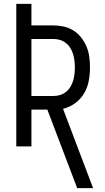

<svg xmlns="http://www.w3.org/2000/svg" viewBox="-20 -755 540 990"><path d="M378 215 224 -190H142V0H64V-735H142V-624H255Q282 -624 309 -618Q336 -612 359 -597.5Q382 -583 399 -561Q416 -539 426.5 -513.5Q437 -488 440.5 -461Q444 -434 444 -407Q444 -372 437.5 -337.5Q431 -303 413.5 -273.5Q396 -244 367.5 -223Q339 -202 305 -194L460 215ZM255 -260Q273 -260 289.5 -265Q306 -270 320 -281Q334 -292 343 -307Q352 -322 357 -338.5Q362 -355 364 -372.5Q366 -390 366 -407Q366 -424 364 -441.5Q362 -459 357 -475.5Q352 -492 343 -507Q334 -522 320 -533Q306 -544 289.5 -549Q273 -554 255 -554H142V-260Z"/></svg>

Font: Iosevka MaddieWtf
Style: Regular
Weight: 400
Monospace: yes
Designer: Belleve Invis
Foundry: Belleve Invis
Version: Version 31.3.0; ttfautohint (v1.8.3)